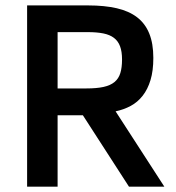

<svg xmlns="http://www.w3.org/2000/svg" viewBox="-20 -696 655 716"><path d="M460.9 0 289.1 -266.1H194.8V0H81.1V-675.8H309.1Q369.6 -675.8 415.3 -665.3Q460.9 -654.8 491.2 -631.6Q521.5 -608.4 536.6 -571Q551.8 -533.7 551.8 -480Q551.8 -432.1 541.3 -397.5Q530.8 -362.8 512 -338.9Q493.2 -314.9 467.3 -301Q441.4 -287.1 411.1 -280.8L592.8 0ZM435.1 -474.1Q435.1 -503.9 427.7 -523.4Q420.4 -543 405 -554.7Q389.6 -566.4 365.5 -571.3Q341.3 -576.2 308.1 -576.2H194.8V-366.2H301.8Q340.3 -366.2 366 -371.8Q391.6 -377.4 407 -390.1Q422.4 -402.8 428.7 -423.3Q435.1 -443.8 435.1 -474.1Z"/></svg>

Font: Clear Sans Medium
Style: Regular
Weight: 500
Foundry: Intel Corporation
Version: Version 1.00